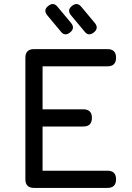

<svg xmlns="http://www.w3.org/2000/svg" viewBox="-20 -918 643 938"><path d="M323 -760C339.5 -773.5 341 -789 327 -806C327 -806 261 -885 261 -885C261 -885 261 -885 261 -885C247.5 -901.5 232 -902.5 215 -888.5C215 -888.5 215 -888.5 215 -888.5C198.5 -875.5 197 -860 211.5 -842.5C211.5 -842.5 277.5 -763.5 277.5 -763.5C277.5 -763.5 277.5 -763.5 277.5 -763.5C290 -747 305.5 -746 323 -760C323 -760 323 -760 323 -760ZM439 -760C455.5 -773.5 457 -789 443 -806C443 -806 377 -885 377 -885C377 -885 377 -885 377 -885C363.5 -901.5 348 -902.5 331 -888.5C331 -888.5 331 -888.5 331 -888.5C314.5 -875.5 313 -860 327.5 -842.5C327.5 -842.5 393.5 -763.5 393.5 -763.5C393.5 -763.5 393.5 -763.5 393.5 -763.5C406 -747 421.5 -746 439 -760C439 -760 439 -760 439 -760ZM505 0C505 0 505 0 505 0C533 0 547 -14 547 -42C547 -42 547 -42 547 -42C547 -70 533 -84 505 -84C505 -84 188 -84 188 -84C188 -84 188 -300 188 -300C188 -300 387 -300 387 -300C387 -300 387 -300 387 -300C415 -300 429 -314 429 -342C429 -342 429 -342 429 -342C429 -370 415 -384 387 -384C387 -384 188 -384 188 -384C188 -384 188 -594 188 -594C188 -594 505 -594 505 -594C505 -594 505 -594 505 -594C533 -594 547 -608 547 -636C547 -636 547 -636 547 -636C547 -664 533 -678 505 -678C505 -678 146 -678 146 -678C146 -678 146 -678 146 -678C118 -678 104 -664 104 -636C104 -636 104 -42 104 -42C104 -42 104 -42 104 -42C104 -14 118 0 146 0C146 0 505 0 505 0Z"/></svg>

Font: Jura-Fortis-Bold
Style: Bold
Weight: 500
Designer: Daniel Johnson, Alexei Vanyashin, Mirko Velimirovic
Foundry: Daniel Johnson
Version: ""